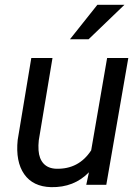

<svg xmlns="http://www.w3.org/2000/svg" viewBox="-20 -770 580 800"><path d="M44.4 0ZM350.6 -52.2Q288.6 11.7 192.9 9.8Q117.2 7.8 80.8 -44.4Q44.4 -96.7 53.7 -187L110.4 -528.3H198.7L141.6 -185.5Q139.2 -164.1 140.6 -143.6Q143.1 -108.4 161.6 -88.4Q180.2 -68.4 213.4 -66.9Q308.1 -64 359.9 -143.6L426.3 -528.3H514.6L422.9 0H339.4ZM385.7 -750H498.5L349.1 -606.4H271.5Z"/></svg>

Font: Roboto
Style: Italic
Weight: 400
Italic angle: -12°
Designer: Google
Version: Version 2.134; 2016; ttfautohint (v1.6)